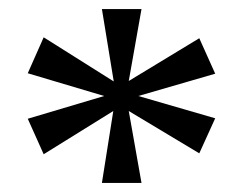

<svg xmlns="http://www.w3.org/2000/svg" viewBox="-20 -780 540 422"><path d="M291 -378 263 -536 418 -443 453 -520 284 -569 453 -618 418 -696 263 -602 291 -760H204L230 -601L76 -698L41 -619L209 -569L41 -519L76 -441L229 -536L204 -378Z"/></svg>

Font: Liu Chibing Harmony Marks (Sposobin) Font
Style: Regular
Weight: 400
Designer: Liu Chibing
Foundry: Liu Chibing
Version: Version 1.003